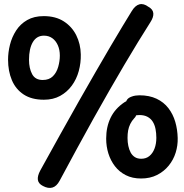

<svg xmlns="http://www.w3.org/2000/svg" viewBox="-20 -872 914 953"><path d="M680 14Q637 14 604.5 -2.5Q572 -19 550.5 -47Q529 -75 518 -110Q507 -145 507 -184Q507 -242 529 -287.5Q551 -333 597 -364Q605 -369 611 -372Q617 -375 627 -375Q638 -375 650.5 -367Q663 -359 663 -338Q663 -318 658 -304.5Q653 -291 647 -286Q634 -272 626.5 -256.5Q619 -241 616 -224.5Q613 -208 613 -187Q613 -166 617 -147.5Q621 -129 628.5 -115Q636 -101 649 -92.5Q662 -84 681 -84Q705 -84 721.5 -97.5Q738 -111 747 -134.5Q756 -158 756 -188Q756 -211 752 -231.5Q748 -252 738.5 -267.5Q729 -283 712.5 -292Q696 -301 672 -301Q666 -301 658.5 -300Q651 -299 643 -297Q626 -293 615.5 -313.5Q605 -334 605 -358Q605 -382 632 -392Q642 -396 652.5 -397.5Q663 -399 672 -399Q721 -399 757 -382Q793 -365 816 -335Q839 -305 850 -267Q861 -229 862 -187Q863 -150 852 -114.5Q841 -79 817.5 -50Q794 -21 759.5 -3.5Q725 14 680 14ZM198 -377Q137 -377 97.5 -403Q58 -429 39 -474Q20 -519 20 -576Q20 -612 29.5 -650Q39 -688 60 -720.5Q81 -753 115 -772.5Q149 -792 197 -792Q256 -792 296.5 -766Q337 -740 358.5 -697Q380 -654 381 -602Q382 -560 371 -519.5Q360 -479 336.5 -447Q313 -415 278.5 -396Q244 -377 198 -377ZM124 -575Q124 -533 139.5 -504Q155 -475 192 -475Q224 -475 242.5 -493.5Q261 -512 269 -540.5Q277 -569 277 -596Q277 -625 267 -647.5Q257 -670 239.5 -682.5Q222 -695 198 -695Q162 -695 143 -663Q124 -631 124 -575ZM634 -817Q651 -845 672 -850.5Q693 -856 717 -838Q739 -826 741 -806.5Q743 -787 726 -761Q698 -717 665.5 -664Q633 -611 597 -550Q561 -489 522.5 -422Q484 -355 443.5 -282.5Q403 -210 361 -132.5Q319 -55 276 25Q261 53 240 59Q219 65 193 51Q171 40 168 21Q165 2 180 -26Q232 -120 280 -206.5Q328 -293 372 -370.5Q416 -448 455 -515.5Q494 -583 527.5 -640Q561 -697 588 -741.5Q615 -786 634 -817Z"/></svg>

Font: Playpen Sans Arabic
Style: Bold
Weight: 700
Version: Version 2.000